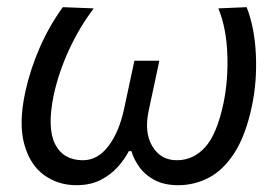

<svg xmlns="http://www.w3.org/2000/svg" viewBox="-20 -520 799 550"><path d="M198.5 10.5Q146.5 10.5 106.2 -18.5Q66 -47.5 49.5 -107Q33 -166.5 52.5 -257Q66.5 -321 93.8 -383.5Q121 -446 160 -499.5L248.5 -496Q207.5 -442 177.5 -376.8Q147.5 -311.5 133.5 -246Q114.5 -152.5 138 -106.8Q161.5 -61 217.5 -61Q260 -61 290.8 -101.8Q321.5 -142.5 335.5 -208.5Q343.5 -245.5 350.8 -279.8Q358 -314 365 -346H436.5Q429.5 -313 421.8 -277.2Q414 -241.5 406 -203.5Q392.5 -140.5 416.5 -100.8Q440.5 -61 486.5 -61Q534 -61 567.8 -98.5Q601.5 -136 620 -223.5Q634 -290 631.2 -364.8Q628.5 -439.5 605.5 -496L686.5 -499.5Q709.5 -441 713 -363.5Q716.5 -286 701.5 -215.5Q683.5 -131 651.2 -81.5Q619 -32 577.8 -10.8Q536.5 10.5 491 10.5Q450 10.5 422.2 -4.5Q394.5 -19.5 378.8 -42Q363 -64.5 356.5 -87H349Q337.5 -64.5 317.5 -42Q297.5 -19.5 268.2 -4.5Q239 10.5 198.5 10.5Z"/></svg>

Font: Commissioner
Style: Italic
Weight: 400
Italic angle: -12°
Designer: Kostas Bartsokas
Foundry: Kostas Bartsokas
Version: Version 1.000; ttfautohint (v1.8.3)